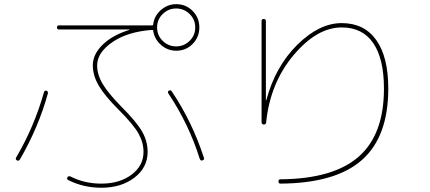

<svg xmlns="http://www.w3.org/2000/svg" viewBox="-20 -840 2040 910"><path d="M878.4 -773.9Q851.6 -799.8 814.9 -799.8Q778.3 -799.8 751.5 -773.9Q724.6 -748 724.6 -710Q724.6 -671.9 751.5 -646Q778.3 -620.1 814.9 -620.1Q851.6 -620.1 878.4 -646Q905.3 -671.9 905.3 -710Q905.3 -748 878.4 -773.9ZM259.8 -700.2Q250 -700.2 250 -710Q250 -719.7 259.8 -719.7H701.2Q706.1 -719.7 706.1 -724.6Q710.9 -764.6 742.7 -792.5Q774.4 -820.3 815.4 -820.3Q861.3 -820.3 893.1 -788.1Q924.8 -755.9 924.8 -710Q924.8 -664.1 893.1 -631.8Q861.3 -599.6 815.4 -599.6Q774.4 -599.6 743.2 -627Q711.9 -654.3 706.1 -694.3Q706.1 -698.2 700.2 -698.2Q583 -689.5 511.7 -639.6Q440.4 -589.8 440.4 -530.3Q440.4 -486.3 466.8 -441.9Q493.2 -397.5 556.6 -333Q627 -262.7 653.3 -216.8Q679.7 -170.9 679.7 -120.1Q679.7 -45.9 617.2 2Q554.7 49.8 460 49.8Q376 49.8 303.7 13.7Q294.9 8.8 299.8 0Q303.7 -6.8 313.5 -3.9Q379.9 30.3 460 30.3Q546.9 30.3 603.5 -12.2Q660.2 -54.7 660.2 -120.1Q660.2 -164.1 636.7 -206.5Q613.3 -249 543 -319.3Q475.6 -386.7 447.8 -434.6Q419.9 -482.4 419.9 -530.3Q419.9 -582 465.8 -627.4Q511.7 -672.9 592.8 -698.2Q593.8 -698.2 593.8 -699.2Q593.8 -700.2 592.8 -700.2ZM780.3 -410.2Q789.1 -415 793.9 -407.2Q890.6 -263.7 946.3 -92.8Q950.2 -84 940.4 -80.1Q931.6 -76.2 926.8 -86.9Q875 -252 778.3 -396.5Q772.5 -405.3 780.3 -410.2ZM59.6 -80.1Q51.8 -85 56.6 -93.8Q141.6 -237.3 188.5 -403.3Q191.4 -412.1 200.2 -410.2Q204.1 -409.2 206.1 -405.3Q208 -401.4 207 -397.5Q163.1 -237.3 74.2 -84Q68.4 -75.2 59.6 -80.1Z M1230.5 -250Q1220.7 -250 1219.7 -259.8V-740.2Q1219.7 -750 1230 -750Q1240.2 -750 1240.2 -740.2V-365.2Q1240.2 -364.3 1241.2 -364.3Q1242.2 -364.3 1242.2 -365.2Q1285.2 -525.4 1389.2 -627.9Q1493.2 -730.5 1599.6 -730.5Q1706.1 -730.5 1763.2 -650.4Q1820.3 -570.3 1820.3 -419.9Q1820.3 -192.4 1695.8 -82Q1571.3 28.3 1309.6 30.3Q1299.8 30.3 1299.8 20Q1299.8 9.8 1309.6 9.8Q1559.6 7.8 1679.7 -97.2Q1799.8 -202.1 1799.8 -419.9Q1799.8 -561.5 1749 -635.7Q1698.2 -710 1599.6 -710Q1481.4 -710 1370.6 -577.6Q1259.8 -445.3 1241.2 -257.8Q1239.3 -250 1230.5 -250Z"/></svg>

Font: Rounded-X Mgen+ 1m thin
Style: Regular
Weight: 100
Designer: [Source Han Sans]
Ryoko NISHIZUKA  (kana & ideographs); Paul D. Hunt (Latin, Greek & Cyrillic); Wenlong ZHANG  (bopomofo
Version: Version 1.059.20150602